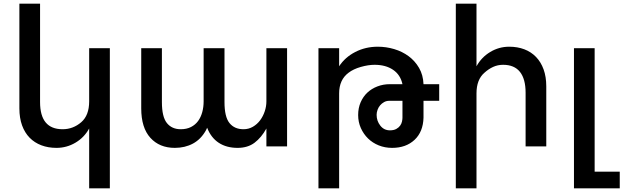

<svg xmlns="http://www.w3.org/2000/svg" viewBox="-20 -793 3377 1040"><path d="M463 -244V-532H575V227H463V-97Q436 -48 388.5 -20Q341 8 286 8Q241 8 204 -6Q167 -20 140.5 -47Q114 -74 99.5 -114Q85 -154 85 -206V-773H197V-240Q197 -93 319 -93Q376 -93 420 -131Q463 -168 463 -244Z M1535 -532V0H1423V-97Q1396 -48 1359 -20Q1322 8 1267 8Q1207 8 1165 -19.5Q1123 -47 1102 -101L1096 -88Q1069 -39 1025.5 -15.5Q982 8 927 8Q844 8 794.5 -46.5Q745 -101 745 -206V-532H857V-240Q857 -160 884 -126.5Q911 -93 959 -93Q991 -93 1014.5 -105Q1038 -117 1053 -137.5Q1068 -158 1075.5 -185.5Q1083 -213 1083 -244V-532H1084H1195H1196V-240Q1196 -160 1223 -126.5Q1250 -93 1299 -93Q1327 -93 1350 -106.5Q1373 -120 1389 -141.5Q1405 -163 1414 -190Q1423 -217 1423 -244V-532Z M2359 -247H2274V-162V-156Q2272 -79 2225.5 -35.5Q2179 8 2104 8Q2065 8 2031.5 -5.5Q1998 -19 1973.5 -43Q1949 -67 1934.5 -99.5Q1920 -132 1920 -170Q1920 -208 1933.5 -239Q1947 -270 1970 -291.5Q1993 -313 2024.5 -325Q2056 -337 2091 -337H2160Q2149 -388 2109 -415Q2069 -442 2009 -442Q1975 -442 1934.5 -430.5Q1894 -419 1868 -399Q1817 -361 1817 -287V227H1705V-532H1817V-434Q1849 -483 1904.5 -511.5Q1960 -540 2026 -540Q2072 -540 2115.5 -527Q2159 -514 2193.5 -488.5Q2228 -463 2250 -425Q2272 -387 2274 -337H2359ZM2160 -247H2089Q2073 -247 2060.5 -240Q2048 -233 2039 -222.5Q2030 -212 2025 -198Q2020 -184 2020 -171Q2020 -138 2040 -112.5Q2060 -87 2092 -87Q2113 -87 2126.5 -94.5Q2140 -102 2147.5 -112.5Q2155 -123 2157.5 -135Q2160 -147 2160 -155Z M2738 -540Q2783 -540 2820 -526Q2857 -512 2883.5 -484.5Q2910 -457 2924.5 -417Q2939 -377 2939 -325V0H2827V-291Q2827 -365 2796.5 -403.5Q2766 -442 2705 -442Q2676 -442 2651 -430.5Q2626 -419 2604 -399Q2561 -362 2561 -287V227H2449V-773H2561V-434Q2588 -483 2635.5 -511.5Q2683 -540 2738 -540Z M3337 137V227H3089V-532H3201V137Z"/></svg>

Font: Montserrat_am3
Style: Regular
Weight: 400
Designer: Julieta Ulanovsky
Foundry: Julieta Ulanovsky, Armenina letters added by Vahan Hovhannisyan
Version: Version 2.001